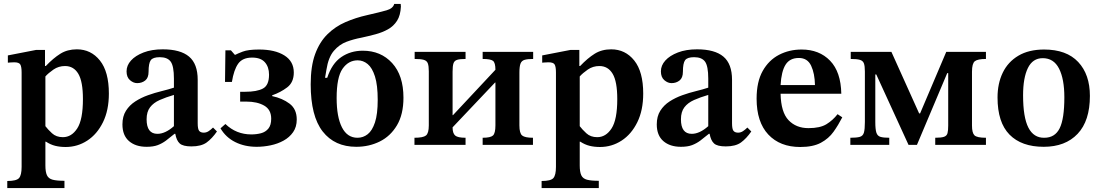

<svg xmlns="http://www.w3.org/2000/svg" viewBox="-20 -737 5598 977"><path d="M308 220H17V184Q64 184 77 169Q90 154 90 112V-368Q90 -397 83.5 -408.5Q77 -420 52 -420Q42 -420 31 -419Q20 -418 20 -418V-455L164 -483H209V-401H213Q251 -441 287 -463.5Q323 -486 371 -486Q443 -486 488.5 -429Q534 -372 534 -261Q534 -176 504 -115Q474 -54 424 -21.5Q374 11 314 11Q285 11 261 5Q237 -1 214 -16H211V105Q211 138 219 155Q227 172 248 177.5Q269 183 308 183ZM300 -39Q344 -39 373 -83.5Q402 -128 402 -233Q402 -322 378.5 -361.5Q355 -401 311 -401Q278 -401 252 -383Q226 -365 211 -348V-95Q223 -79 244.5 -59Q266 -39 300 -39Z M726 10Q670 10 636.5 -19Q603 -48 603 -104Q603 -145 621 -173.5Q639 -202 668.5 -221Q698 -240 733 -252.5Q768 -265 803 -273.5Q838 -282 865 -291V-337Q865 -401 848.5 -423.5Q832 -446 793 -446Q758 -446 747 -430.5Q736 -415 736 -372Q736 -341 719 -327.5Q702 -314 678 -314Q659 -314 641.5 -329Q624 -344 624 -374Q624 -404 646.5 -429Q669 -454 710.5 -470Q752 -486 808 -486Q898 -486 942 -449Q986 -412 986 -331V-110Q986 -80 993.5 -71Q1001 -62 1017 -62Q1030 -62 1041.5 -69.5Q1053 -77 1064 -88L1084 -68Q1059 -32 1031.5 -12Q1004 8 954 8Q911 8 894.5 -7Q878 -22 872 -56H868Q844 -36 824.5 -21.5Q805 -7 782.5 1.5Q760 10 726 10ZM865 -95V-254Q824 -242 792.5 -228Q761 -214 743.5 -191Q726 -168 726 -130Q726 -56 781 -56Q821 -56 865 -95Z M1286 10Q1225 10 1177 -14Q1129 -38 1102 -84L1127 -106Q1182 -53 1259 -53Q1285 -53 1308 -59Q1331 -65 1345.5 -82.5Q1360 -100 1360 -133Q1360 -179 1324.5 -199.5Q1289 -220 1234 -220H1202V-270H1228Q1287 -270 1318 -286.5Q1349 -303 1349 -357Q1349 -396 1328 -420Q1307 -444 1263 -444Q1214 -444 1192 -413Q1170 -382 1160 -320H1125L1127 -481H1155L1175 -458H1177Q1188 -464 1215.5 -474.5Q1243 -485 1298 -485Q1379 -485 1427 -455Q1475 -425 1475 -368Q1475 -318 1441.5 -292.5Q1408 -267 1365 -252V-248Q1417 -237 1453.5 -209.5Q1490 -182 1490 -129Q1490 -91 1471.5 -64.5Q1453 -38 1423 -21.5Q1393 -5 1357 2.5Q1321 10 1286 10Z M1793 10Q1683 10 1622 -68Q1561 -146 1561 -308Q1561 -400 1583.5 -461.5Q1606 -523 1646 -562.5Q1686 -602 1738 -624.5Q1790 -647 1848 -660Q1914 -675 1947 -684.5Q1980 -694 1986 -717H2019Q2019 -713 2019.5 -709.5Q2020 -706 2020 -704Q2018 -659 2000.5 -631.5Q1983 -604 1954.5 -588Q1926 -572 1890.5 -562.5Q1855 -553 1818 -545Q1780 -538 1743.5 -524.5Q1707 -511 1679 -478.5Q1651 -446 1641 -382L1634 -341H1645Q1669 -414 1716.5 -446.5Q1764 -479 1826 -479Q1918 -479 1975.5 -416Q2033 -353 2033 -240Q2033 -155 2000 -99.5Q1967 -44 1912.5 -17Q1858 10 1793 10ZM1799 -36Q1828 -36 1851 -54Q1874 -72 1888 -114Q1902 -156 1902 -229Q1902 -304 1888 -348Q1874 -392 1851 -411Q1828 -430 1800 -430Q1753 -430 1723 -387Q1693 -344 1693 -238Q1693 -142 1720 -89Q1747 -36 1799 -36Z M2349 0H2089V-36Q2133 -36 2147.5 -47.5Q2162 -59 2162 -99V-374Q2162 -401 2157 -414.5Q2152 -428 2136.5 -432.5Q2121 -437 2090 -437V-473H2349V-437Q2320 -437 2306 -432.5Q2292 -428 2287.5 -414.5Q2283 -401 2283 -372V-151H2285L2501 -382Q2501 -418 2488.5 -427.5Q2476 -437 2436 -437V-473H2693V-437Q2665 -437 2649.5 -432.5Q2634 -428 2628.5 -413Q2623 -398 2623 -367V-99Q2623 -59 2637 -47.5Q2651 -36 2692 -36V0H2436V-36Q2476 -36 2488.5 -47.5Q2501 -59 2501 -99V-317H2499L2283 -89Q2283 -59 2296 -47.5Q2309 -36 2349 -36Z M3027 220H2736V184Q2783 184 2796 169Q2809 154 2809 112V-368Q2809 -397 2802.5 -408.5Q2796 -420 2771 -420Q2761 -420 2750 -419Q2739 -418 2739 -418V-455L2883 -483H2928V-401H2932Q2970 -441 3006 -463.5Q3042 -486 3090 -486Q3162 -486 3207.5 -429Q3253 -372 3253 -261Q3253 -176 3223 -115Q3193 -54 3143 -21.5Q3093 11 3033 11Q3004 11 2980 5Q2956 -1 2933 -16H2930V105Q2930 138 2938 155Q2946 172 2967 177.5Q2988 183 3027 183ZM3019 -39Q3063 -39 3092 -83.5Q3121 -128 3121 -233Q3121 -322 3097.5 -361.5Q3074 -401 3030 -401Q2997 -401 2971 -383Q2945 -365 2930 -348V-95Q2942 -79 2963.5 -59Q2985 -39 3019 -39Z M3445 10Q3389 10 3355.5 -19Q3322 -48 3322 -104Q3322 -145 3340 -173.5Q3358 -202 3387.5 -221Q3417 -240 3452 -252.5Q3487 -265 3522 -273.5Q3557 -282 3584 -291V-337Q3584 -401 3567.5 -423.5Q3551 -446 3512 -446Q3477 -446 3466 -430.5Q3455 -415 3455 -372Q3455 -341 3438 -327.5Q3421 -314 3397 -314Q3378 -314 3360.5 -329Q3343 -344 3343 -374Q3343 -404 3365.5 -429Q3388 -454 3429.5 -470Q3471 -486 3527 -486Q3617 -486 3661 -449Q3705 -412 3705 -331V-110Q3705 -80 3712.5 -71Q3720 -62 3736 -62Q3749 -62 3760.5 -69.5Q3772 -77 3783 -88L3803 -68Q3778 -32 3750.5 -12Q3723 8 3673 8Q3630 8 3613.5 -7Q3597 -22 3591 -56H3587Q3563 -36 3543.5 -21.5Q3524 -7 3501.5 1.5Q3479 10 3445 10ZM3584 -95V-254Q3543 -242 3511.5 -228Q3480 -214 3462.5 -191Q3445 -168 3445 -130Q3445 -56 3500 -56Q3540 -56 3584 -95Z M4052 11Q3949 11 3889.5 -52.5Q3830 -116 3830 -235Q3830 -321 3861 -376Q3892 -431 3944 -458Q3996 -485 4059 -485Q4149 -485 4204 -428Q4259 -371 4261 -260H3952Q3954 -166 3992.5 -125.5Q4031 -85 4094 -85Q4153 -85 4185.5 -105Q4218 -125 4242 -156L4266 -140Q4246 -101 4221.5 -66.5Q4197 -32 4157 -10.5Q4117 11 4052 11ZM3952 -304H4127Q4126 -363 4107.5 -402.5Q4089 -442 4045 -442Q3999 -442 3977.5 -408Q3956 -374 3952 -304Z M4505 0H4307V-36Q4339 -36 4355 -40.5Q4371 -45 4376 -62Q4381 -79 4381 -116V-373Q4381 -401 4376 -414.5Q4371 -428 4355.5 -432.5Q4340 -437 4309 -437V-473H4516L4657 -160H4662L4795 -473H4997V-437Q4955 -437 4940.5 -425.5Q4926 -414 4926 -372V-98Q4926 -61 4938.5 -48.5Q4951 -36 4997 -36V0H4739V-36Q4770 -36 4784 -41Q4798 -46 4801.5 -59.5Q4805 -73 4805 -98V-365H4800L4646 0H4603L4439 -358H4434V-116Q4434 -79 4439.5 -62Q4445 -45 4460.5 -40.5Q4476 -36 4505 -36Z M5291 10Q5178 10 5117 -52Q5056 -114 5056 -241Q5056 -312 5082.5 -367Q5109 -422 5162 -453.5Q5215 -485 5293 -485Q5407 -485 5466.5 -421.5Q5526 -358 5526 -249Q5526 -122 5463.5 -56Q5401 10 5291 10ZM5294 -36Q5348 -36 5372 -84Q5396 -132 5396 -242Q5396 -335 5369 -388Q5342 -441 5286 -441Q5235 -441 5210.5 -391Q5186 -341 5186 -252Q5186 -140 5213 -87.5Q5240 -35 5294 -36Z"/></svg>

Font: STIX Two Text SemiBold
Style: Regular
Weight: 600
Designer: Ross Mills, John Hudson & Paul Hanslow, Tiro Typeworks Ltd; with prior portions MicroPress Inc., and Coen Hoffman.
Foundry: Tiro Typeworks Ltd
Version: Version 2.13 b171